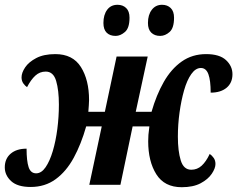

<svg xmlns="http://www.w3.org/2000/svg" viewBox="-39 -772 991 802"><path d="M89 9Q34 9 7.5 -15.5Q-19 -40 -19 -73Q-19 -109 5.5 -130Q30 -151 72 -151Q72 -100 80.5 -74Q89 -48 112 -48Q134 -48 151.5 -73.5Q169 -99 181.5 -141Q194 -183 200.5 -233.5Q207 -284 207 -335Q207 -395 195.5 -434Q184 -473 152 -473Q127 -473 108.5 -456Q90 -439 74 -408Q66 -413 58.5 -423.5Q51 -434 51 -449Q51 -468 66 -490.5Q81 -513 112.5 -529.5Q144 -546 192 -546Q265 -546 299 -492Q333 -438 333 -354Q333 -344 332 -332Q331 -320 330 -305H399L448 -536H578L528 -305H594Q614 -375 645 -429.5Q676 -484 720 -515Q764 -546 822 -546Q878 -546 905 -521Q932 -496 932 -462Q932 -426 907.5 -405.5Q883 -385 841 -385Q841 -436 831.5 -462Q822 -488 800 -488Q778 -488 760 -462.5Q742 -437 730 -395Q718 -353 711 -302.5Q704 -252 704 -201Q704 -141 716 -102Q728 -63 760 -63Q785 -63 803.5 -80Q822 -97 837 -129Q846 -123 853.5 -112.5Q861 -102 861 -87Q861 -69 845.5 -46Q830 -23 799 -6.5Q768 10 720 10Q648 10 614 -44Q580 -98 580 -182Q580 -195 581 -209Q582 -223 585 -244H515L464 0H334L386 -244H321Q300 -170 269 -113Q238 -56 193.5 -23.5Q149 9 89 9ZM630 -622Q607 -622 593 -635.5Q579 -649 579 -676Q579 -710 595 -731Q611 -752 638 -752Q660 -752 674 -738.5Q688 -725 688 -698Q688 -655 669.5 -638.5Q651 -622 630 -622ZM444 -622Q420 -622 406.5 -635.5Q393 -649 393 -676Q393 -710 408.5 -731Q424 -752 452 -752Q474 -752 488 -738.5Q502 -725 502 -698Q502 -655 483 -638.5Q464 -622 444 -622Z"/></svg>

Font: Noto Serif Condensed
Style: Bold Italic
Weight: 700
Width: 3
Italic angle: -12°
Designer: Monotype Design Team
Foundry: Monotype Imaging Inc.
Version: Version 2.014